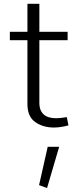

<svg xmlns="http://www.w3.org/2000/svg" viewBox="-20 -658 424 998"><path d="M183.1 304.2 224.6 319.3 287.6 105H228ZM327.1 -49.3C314 -46.9 291 -43.5 271 -43.5C216.8 -43.5 184.6 -68.4 184.6 -123.5V-449.2H331.5V-492.7H184.6V-638.2H122.6V-492.7H31.2V-449.2H122.6V-117.7C122.6 -74.2 135.7 -43 162.6 -23.9C189.5 -4.9 221.7 4.9 260.3 4.9C286.1 4.9 312.5 0 335.9 -6.3Z"/></svg>

Font: Estedad Light
Style: Regular
Weight: 300
Designer: Amin Abedi
Version: Version 7.3